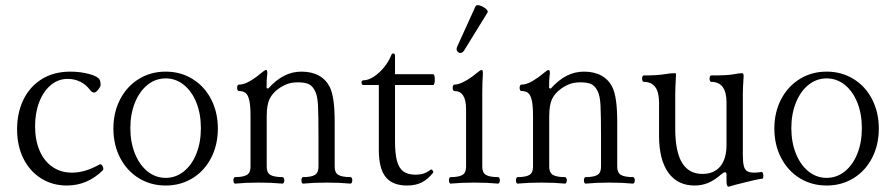

<svg xmlns="http://www.w3.org/2000/svg" viewBox="-20 -699 3420 735"><path d="M45.4 -204.1Q45.4 -266.6 69.3 -316.7Q93.3 -366.7 139.4 -395.8Q185.5 -424.8 250 -424.8Q286.6 -424.8 321 -415.8Q355.5 -406.7 362.3 -392.1Q365.2 -386.2 365.2 -374Q365.2 -367.7 356.2 -356.2Q347.2 -344.7 340.8 -344.7Q332.5 -344.7 325.7 -353.5Q309.6 -375 287.6 -386Q265.6 -397 238.8 -397Q203.1 -397 174.8 -373.5Q146.5 -350.1 130.4 -308.8Q114.3 -267.6 114.3 -215.8Q114.3 -162.6 131.6 -122.3Q148.9 -82 180.9 -60.1Q212.9 -38.1 255.4 -38.1Q280.8 -38.1 306.4 -45.7Q332 -53.2 360.8 -69.3Q365.7 -72.3 370.6 -65.9Q375.5 -59.6 375.5 -52.7Q375.5 -48.8 373.5 -46.9Q314.5 11.2 235.8 11.2Q181.2 11.2 137.7 -15.9Q94.2 -43 69.8 -91.8Q45.4 -140.6 45.4 -204.1Z M414.1 -207Q414.1 -269 439.9 -318.8Q465.8 -368.7 511.5 -396.7Q557.1 -424.8 614.3 -424.8Q671.4 -424.8 717 -396.7Q762.7 -368.7 788.3 -318.8Q814 -269 814 -207Q814 -144.5 788.3 -94.7Q762.7 -44.9 717 -16.8Q671.4 11.2 614.3 11.2Q557.1 11.2 511.5 -16.8Q465.8 -44.9 439.9 -94.7Q414.1 -144.5 414.1 -207ZM614.3 -18.1Q652.8 -18.1 683.6 -42.7Q714.4 -67.4 731.7 -110.6Q749 -153.8 749 -208.5Q749 -263.2 731.7 -306.4Q714.4 -349.6 683.6 -374.3Q652.8 -398.9 614.3 -398.9Q575.7 -398.9 544.9 -374.3Q514.2 -349.6 496.6 -306.2Q479 -262.7 479 -208.5Q479 -154.3 496.6 -110.8Q514.2 -67.4 544.9 -42.7Q575.7 -18.1 614.3 -18.1Z M894 -350.6Q891.1 -350.6 889.4 -354.2Q887.7 -357.9 887.7 -362.8Q887.7 -368.2 889.4 -371.6Q891.1 -375 894 -375Q913.6 -375 936.5 -388.4Q959.5 -401.9 978 -418Q993.7 -431.2 999 -431.2Q1003.4 -431.2 1003.4 -417.5Q1001.5 -403.3 1001 -391.6Q1000.5 -379.9 1000.5 -361.8L1006.8 -359.9Q1036.6 -393.1 1067.6 -408.9Q1098.6 -424.8 1134.3 -424.8Q1172.9 -424.8 1200.4 -409.7Q1228 -394.5 1242.2 -366.2Q1261.2 -329.1 1261.2 -233.4V-60.5Q1261.2 -37.6 1275.6 -29.3Q1290 -21 1321.8 -21Q1324.7 -21 1326.7 -17.3Q1328.6 -13.7 1328.6 -8.8Q1328.6 -3.9 1326.7 0Q1324.7 3.9 1321.8 3.9Q1281.2 0 1231 0Q1180.7 0 1140.1 3.9Q1137.2 3.9 1135.5 0.2Q1133.8 -3.4 1133.8 -8.8Q1133.8 -13.7 1135.5 -17.3Q1137.2 -21 1140.1 -21Q1171.4 -21 1185.3 -29.3Q1199.2 -37.6 1199.2 -60.5V-172.9Q1199.2 -259.8 1197.3 -295.9Q1195.3 -332 1186.5 -349.6Q1176.3 -370.6 1161.4 -377.2Q1146.5 -383.8 1120.1 -383.8Q1096.2 -383.8 1079.1 -377.2Q1062 -370.6 1046.4 -359.4Q1022.9 -342.8 1012 -320.1Q1001 -297.4 1001 -253.4V-60.5Q1001 -37.6 1015.4 -29.3Q1029.8 -21 1061.5 -21Q1064.5 -21 1066.4 -17.3Q1068.4 -13.7 1068.4 -8.8Q1068.4 -3.9 1066.4 0Q1064.5 3.9 1061.5 3.9Q1021 0 970.7 0Q920.4 0 879.9 3.9Q877 3.9 875.2 0.2Q873.5 -3.4 873.5 -8.8Q873.5 -13.7 875.2 -17.3Q877 -21 879.9 -21Q911.1 -21 925 -29.3Q939 -37.6 939 -60.5V-254.9Q939 -294.9 934.1 -315.7Q929.2 -336.4 919.7 -343.5Q910.2 -350.6 894 -350.6Z M1430.2 -125V-373.5H1370.6Q1367.7 -373.5 1365.7 -376.2Q1363.8 -378.9 1363.8 -382.8Q1363.8 -386.2 1365.7 -388.9Q1367.7 -391.6 1370.6 -391.6Q1390.1 -391.6 1411.9 -406Q1433.6 -420.4 1451.4 -442.9Q1469.2 -465.3 1478 -488.3Q1481 -495.6 1486.8 -494.1Q1492.2 -492.2 1492.2 -486.3V-415H1637.7Q1641.1 -415 1642.8 -409.2Q1644.5 -403.3 1644.5 -394.5Q1644.5 -385.7 1642.8 -379.6Q1641.1 -373.5 1637.7 -373.5H1492.2V-157.7Q1492.2 -110.4 1499.8 -82.8Q1507.3 -55.2 1524.2 -42.7Q1541 -30.3 1570.3 -30.3Q1588.4 -30.3 1601.8 -34.7Q1615.2 -39.1 1628.9 -49.8Q1629.4 -50.3 1630.4 -50.3Q1633.8 -50.3 1637 -45.4Q1640.1 -40.5 1638.2 -38.1Q1617.7 -12.2 1594.2 -0.5Q1570.8 11.2 1538.6 11.2Q1482.4 11.2 1456.3 -21.5Q1430.2 -54.2 1430.2 -125Z M1698.7 -8.8Q1698.7 -13.7 1700.4 -17.3Q1702.1 -21 1705.1 -21Q1736.3 -21 1750.2 -29.3Q1764.2 -37.6 1764.2 -60.5V-281.2Q1764.2 -350.6 1719.2 -350.6Q1716.3 -350.6 1714.6 -354.2Q1712.9 -357.9 1712.9 -362.8Q1712.9 -368.2 1714.6 -371.6Q1716.3 -375 1719.2 -375Q1734.4 -375 1757.1 -386.7Q1779.8 -398.4 1803.2 -418Q1818.8 -431.2 1824.2 -431.2Q1828.6 -431.2 1828.6 -417.5Q1826.2 -382.8 1826.2 -345.2V-60.5Q1826.2 -37.6 1840.6 -29.3Q1855 -21 1886.7 -21Q1889.6 -21 1891.6 -17.3Q1893.6 -13.7 1893.6 -8.8Q1893.6 -3.9 1891.6 0Q1889.6 3.9 1886.7 3.9Q1846.2 0 1795.9 0Q1745.6 0 1705.1 3.9Q1702.1 3.9 1700.4 0.2Q1698.7 -3.4 1698.7 -8.8ZM1742.2 -496.1Q1736.8 -496.1 1732.4 -500.7Q1728 -505.4 1728 -511.7Q1728 -516.1 1730 -520L1800.3 -674.8Q1802.7 -679.2 1809.1 -679.2Q1816.4 -679.2 1826.7 -674.1Q1836.9 -668.9 1843 -662.4Q1849.1 -655.8 1846.2 -650.9L1756.8 -505.9Q1750.5 -496.1 1742.2 -496.1Z M1975.6 -350.6Q1972.7 -350.6 1970.9 -354.2Q1969.2 -357.9 1969.2 -362.8Q1969.2 -368.2 1970.9 -371.6Q1972.7 -375 1975.6 -375Q1995.1 -375 2018.1 -388.4Q2041 -401.9 2059.6 -418Q2075.2 -431.2 2080.6 -431.2Q2085 -431.2 2085 -417.5Q2083 -403.3 2082.5 -391.6Q2082 -379.9 2082 -361.8L2088.4 -359.9Q2118.2 -393.1 2149.2 -408.9Q2180.2 -424.8 2215.8 -424.8Q2254.4 -424.8 2282 -409.7Q2309.6 -394.5 2323.7 -366.2Q2342.8 -329.1 2342.8 -233.4V-60.5Q2342.8 -37.6 2357.2 -29.3Q2371.6 -21 2403.3 -21Q2406.2 -21 2408.2 -17.3Q2410.2 -13.7 2410.2 -8.8Q2410.2 -3.9 2408.2 0Q2406.2 3.9 2403.3 3.9Q2362.8 0 2312.5 0Q2262.2 0 2221.7 3.9Q2218.8 3.9 2217 0.2Q2215.3 -3.4 2215.3 -8.8Q2215.3 -13.7 2217 -17.3Q2218.8 -21 2221.7 -21Q2252.9 -21 2266.8 -29.3Q2280.8 -37.6 2280.8 -60.5V-172.9Q2280.8 -259.8 2278.8 -295.9Q2276.9 -332 2268.1 -349.6Q2257.8 -370.6 2242.9 -377.2Q2228 -383.8 2201.7 -383.8Q2177.7 -383.8 2160.6 -377.2Q2143.6 -370.6 2127.9 -359.4Q2104.5 -342.8 2093.5 -320.1Q2082.5 -297.4 2082.5 -253.4V-60.5Q2082.5 -37.6 2096.9 -29.3Q2111.3 -21 2143.1 -21Q2146 -21 2147.9 -17.3Q2149.9 -13.7 2149.9 -8.8Q2149.9 -3.9 2147.9 0Q2146 3.9 2143.1 3.9Q2102.5 0 2052.2 0Q2002 0 1961.4 3.9Q1958.5 3.9 1956.8 0.2Q1955.1 -3.4 1955.1 -8.8Q1955.1 -13.7 1956.8 -17.3Q1958.5 -21 1961.4 -21Q1992.7 -21 2006.6 -29.3Q2020.5 -37.6 2020.5 -60.5V-254.9Q2020.5 -294.9 2015.6 -315.7Q2010.7 -336.4 2001.2 -343.5Q1991.7 -350.6 1975.6 -350.6Z M2761.2 -6.3V-27.8Q2761.2 -39.6 2756.3 -39.6Q2750.5 -39.6 2741.7 -32.2Q2715.8 -9.3 2691.4 1Q2667 11.2 2639.2 11.2Q2573.7 11.2 2538.3 -38.3Q2502.9 -87.9 2502.9 -179.7V-306.6Q2502.9 -385.7 2444.3 -385.7Q2441.4 -385.7 2439.7 -389.4Q2438 -393.1 2438 -397.9Q2438 -403.3 2439.7 -406.7Q2441.4 -410.2 2444.3 -410.2Q2495.1 -410.2 2521.5 -414.6Q2547.9 -418.9 2561.5 -418.9Q2567.9 -418.9 2567.9 -415.5Q2564.9 -358.4 2564.9 -337.9V-206.5Q2564.9 -119.1 2590.8 -76.2Q2616.7 -33.2 2668.9 -33.2Q2713.4 -33.2 2737.3 -62Q2761.2 -90.8 2761.2 -144.5V-306.6Q2761.2 -385.7 2702.6 -385.7Q2699.7 -385.7 2698 -389.4Q2696.3 -393.1 2696.3 -397.9Q2696.3 -403.3 2698 -406.7Q2699.7 -410.2 2702.6 -410.2Q2765.6 -410.2 2788.1 -414.6Q2810.5 -418.9 2820.3 -418.9Q2823.7 -418.9 2825.2 -416.3Q2826.7 -413.6 2826.7 -407.2Q2823.7 -362.8 2823.7 -337.9V-106Q2823.7 -78.1 2827.4 -63.7Q2831.1 -49.3 2840.3 -43.7Q2849.6 -38.1 2867.2 -38.1Q2878.9 -38.1 2895 -40.5Q2898.4 -41 2900.4 -36.4Q2902.3 -31.7 2902.3 -25.4Q2902.3 -21 2901.4 -18.1Q2900.4 -15.1 2898.4 -15.1Q2880.4 -13.2 2836.4 -2Q2787.6 9.8 2773.4 14.6Q2770.5 15.6 2769 15.6Q2761.2 15.6 2761.2 -6.3Z M2944.3 -207Q2944.3 -269 2970.2 -318.8Q2996.1 -368.7 3041.7 -396.7Q3087.4 -424.8 3144.5 -424.8Q3201.7 -424.8 3247.3 -396.7Q3293 -368.7 3318.6 -318.8Q3344.2 -269 3344.2 -207Q3344.2 -144.5 3318.6 -94.7Q3293 -44.9 3247.3 -16.8Q3201.7 11.2 3144.5 11.2Q3087.4 11.2 3041.7 -16.8Q2996.1 -44.9 2970.2 -94.7Q2944.3 -144.5 2944.3 -207ZM3144.5 -18.1Q3183.1 -18.1 3213.9 -42.7Q3244.6 -67.4 3262 -110.6Q3279.3 -153.8 3279.3 -208.5Q3279.3 -263.2 3262 -306.4Q3244.6 -349.6 3213.9 -374.3Q3183.1 -398.9 3144.5 -398.9Q3106 -398.9 3075.2 -374.3Q3044.4 -349.6 3026.9 -306.2Q3009.3 -262.7 3009.3 -208.5Q3009.3 -154.3 3026.9 -110.8Q3044.4 -67.4 3075.2 -42.7Q3106 -18.1 3144.5 -18.1Z"/></svg>

Font: JuniusX Light
Style: Regular
Weight: 300
Designer: Peter S. Baker
Foundry: Briery Creek Software
Version: Version 1.008